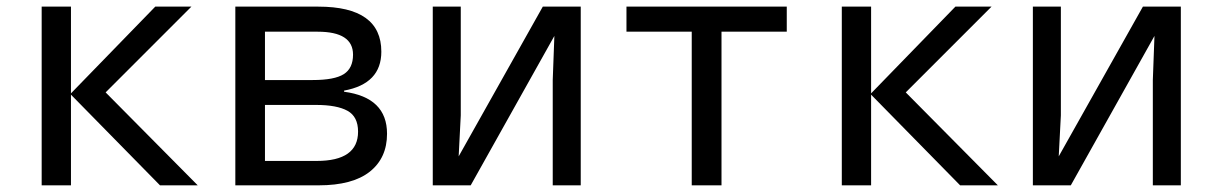

<svg xmlns="http://www.w3.org/2000/svg" viewBox="-20 -556 3641 576"><path d="M445.8 -536.1H554.2L296.9 -278.8L573.2 0H460L192.9 -272V0H105V-536.1H192.9V-275.9Z M1012.2 -284.2V-280.8Q1141.1 -263.7 1141.1 -154.8Q1141.1 -82 1089.4 -41Q1037.6 0 936 0H686V-536.1H935.1Q1124 -536.1 1124 -400.9Q1124 -304.7 1012.2 -284.2ZM774.9 -460.9V-315.9H918Q983.4 -315.9 1011.2 -333.5Q1039.1 -351.1 1039.1 -392.1Q1039.1 -460.9 933.1 -460.9ZM774.9 -241.2V-73.2H930.2Q1054.2 -73.2 1054.2 -161.1Q1054.2 -206.1 1022.5 -223.6Q990.7 -241.2 928.2 -241.2Z M1362.3 -536.1V-210L1356 -86.9L1608.4 -536.1H1722.2V0H1638.2V-315.9L1643.1 -448.2L1392.1 0H1278.3V-536.1Z M2340.3 -460.9H2144.5V0H2055.2V-460.9H1859.4V-536.1H2340.3Z M2846.2 -536.1H2954.6L2697.3 -278.8L2973.6 0H2860.4L2593.3 -272V0H2505.4V-536.1H2593.3V-275.9Z M3162.6 -536.1V-210L3156.2 -86.9L3408.7 -536.1H3522.5V0H3438.5V-315.9L3443.4 -448.2L3192.4 0H3078.6V-536.1Z"/></svg>

Font: Apple Sans Adjectives
Style: Regular
Weight: 400
Monospace: yes
Foundry: Apple Sans Adjectives
Version: Version 0.01